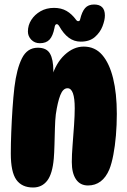

<svg xmlns="http://www.w3.org/2000/svg" viewBox="-20 -834 566 853"><path d="M148 -622Q187 -622 202 -596Q217 -570 217 -519Q217 -507 215.5 -493.5Q214 -480 211 -469L209 -489Q228 -554 267.5 -590.5Q307 -627 352 -627Q402 -627 434 -590Q466 -553 482.5 -486Q499 -419 499 -328Q499 -279 495 -232Q491 -185 483.5 -146Q476 -107 466 -82Q451 -46 427 -28Q403 -10 371 -10Q336 -10 317.5 -37.5Q299 -65 299 -114Q299 -146 302.5 -190Q306 -234 309 -278Q312 -322 312 -353Q312 -442 280 -442Q260 -442 248 -411.5Q236 -381 228 -326Q225 -301 224 -264Q223 -227 222 -190.5Q221 -154 219 -130Q213 -61 189.5 -31Q166 -1 127 -1Q77 -1 52.5 -35.5Q28 -70 28 -152Q28 -194 30 -246Q32 -298 35.5 -350.5Q39 -403 44 -446Q54 -528 77.5 -575Q101 -622 148 -622ZM220 -799Q252 -799 275.5 -785.5Q299 -772 318 -746Q323 -739 329 -740Q335 -741 336 -748Q344 -782 358 -798Q372 -814 398 -814Q446 -814 446 -765Q446 -745 435.5 -717.5Q425 -690 401.5 -669.5Q378 -649 339 -649Q309 -649 285.5 -666.5Q262 -684 243 -718Q237 -728 230.5 -726.5Q224 -725 222 -710Q215 -674 200 -658Q185 -642 157 -642Q134 -642 119 -657.5Q104 -673 104 -694Q104 -722 119 -745.5Q134 -769 160 -784Q186 -799 220 -799Z"/></svg>

Font: DynaPuff Condensed SemiBold
Style: Regular
Weight: 600
Width: 3
Designer: Toshi Omagari, Jennifer Daniel
Foundry: Google Fonts
Version: Version 2.000